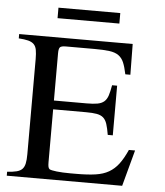

<svg xmlns="http://www.w3.org/2000/svg" viewBox="-59 -945 856 997"><g transform="rotate(5 369.0 -446.5)"><path d="M615.2 0H13.7V-20.5Q43.9 -22.5 63 -27.3Q82 -32.2 92.3 -43Q102.5 -53.7 106.4 -72.3Q110.4 -90.8 110.4 -120.1V-616.2Q110.4 -645.5 106.9 -664.1Q103.5 -682.6 92.8 -693.4Q82 -704.1 63 -709Q43.9 -713.9 13.7 -715.8V-738.3H605.5L607.4 -578.1H581.1Q573.2 -616.2 563.5 -639.2Q553.7 -662.1 535.6 -674.8Q517.6 -687.5 487.8 -691.4Q458 -695.3 411.1 -695.3H260.7Q238.3 -695.3 231 -688.5Q223.6 -681.6 223.6 -657.2V-410.2H394.5Q428.7 -410.2 450.2 -414.1Q471.7 -418 484.9 -429.2Q498 -440.4 504.9 -460.9Q511.7 -481.4 517.6 -515.6H543.9V-256.8H517.6Q511.7 -292 504.9 -313Q498 -334 485.4 -345.2Q472.7 -356.4 451.2 -360.4Q429.7 -364.3 394.5 -364.3H223.6V-88.9Q223.6 -72.3 225.6 -64.5Q227.5 -56.6 232.4 -52.7Q240.2 -47.9 270 -44.4Q299.8 -41 340.8 -41H372.1Q431.6 -41 472.2 -46.9Q512.7 -52.7 541.5 -69.3Q570.3 -85.9 591.8 -114.3Q613.3 -142.6 633.8 -188.5H666ZM527.3 -892.6V-837.9H205.1V-892.6Z"/></g></svg>

Font: Jomolhari
Style: Regular
Weight: 400
Designer: Christopher J. Fynn
Foundry: Christopher  J.  Fynn (Karma Drubgy¸ Tenzin).
Version: Version 1.000